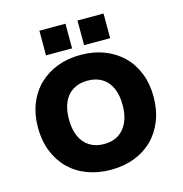

<svg xmlns="http://www.w3.org/2000/svg" viewBox="-131 -1043 1118 1174"><g transform="rotate(-15 428.0 -456.5)"><path d="M428 11Q347 11 279.5 -14.5Q212 -40 163.5 -88Q115 -136 88.5 -203.5Q62 -271 62 -354Q62 -436 88.5 -503Q115 -570 164 -617.5Q213 -665 280 -690.5Q347 -716 428 -716Q509 -716 576 -690.5Q643 -665 692 -617.5Q741 -570 767.5 -503Q794 -436 794 -354Q794 -271 767.5 -203.5Q741 -136 692.5 -88Q644 -40 576.5 -14.5Q509 11 428 11ZM428 -152Q482 -152 519.5 -176Q557 -200 577.5 -245Q598 -290 598 -353Q598 -417 578 -461.5Q558 -506 520 -529.5Q482 -553 428 -553Q375 -553 336.5 -529.5Q298 -506 278 -461.5Q258 -417 258 -353Q258 -290 278 -245Q298 -200 336.5 -176Q375 -152 428 -152ZM465 -768V-924H630V-768ZM224 -768V-924H389V-768Z"/></g></svg>

Font: Nunito Sans 7pt Black
Style: Regular
Weight: 900
Designer: Vernon Adams
Foundry: Vernon Adams
Version: Version 3.101;gftools[0.9.27]